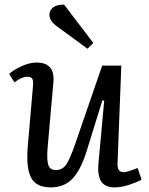

<svg xmlns="http://www.w3.org/2000/svg" viewBox="-20 -789 640 823"><path d="M379.9 -605 355 -580.1 221.2 -678.2Q190.4 -701.7 191.9 -728Q192.9 -746.6 209 -758.1Q225.1 -769.5 254.9 -769ZM19 -472.2Q38.6 -489.7 73 -505.4Q107.4 -521 136.2 -521Q215.8 -521 209 -438L184.1 -155.8Q179.7 -102.1 187.3 -81.1Q194.8 -60.1 219.2 -60.1Q248 -60.1 264.4 -84.5Q280.8 -108.9 305.2 -180.2L418 -507.8H500L483.9 -90.8Q482.9 -69.8 489.3 -60.3Q495.6 -50.8 511.2 -50.8Q524.4 -50.8 569.8 -68.8L586.9 -19Q567.4 -7.8 533.4 3.2Q499.5 14.2 472.2 14.2Q430.2 14.2 413.8 -11.2Q397.5 -36.6 401.9 -87.9L426.8 -357.9L418.9 -358.9L351.1 -140.1Q325.2 -58.6 289.8 -22.2Q254.4 14.2 198.2 14.2Q134.3 14.2 112.8 -28.3Q91.3 -70.8 99.1 -162.1L121.1 -417Q123.5 -440.4 118.9 -450.2Q114.3 -460 98.1 -460Q72.3 -460 42 -436Z"/></svg>

Font: Literata Book
Style: Italic
Weight: 400
Italic angle: -3°
Designer: Latin by Veronika Burian and Jose Scaglione. Greek by Irene Vlachou. Cyrillic by Vera Evstafieva
Foundry: TypeTogether
Version: Version 1.003;PS 001.003;hotconv 1.0.88;makeotf.lib2.5.64775